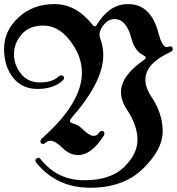

<svg xmlns="http://www.w3.org/2000/svg" viewBox="-85 -738 853 926"><path d="M361.8 -617.7Q367.2 -610.8 372.3 -610.8Q377.4 -610.8 381.8 -618.2Q441.9 -718.3 533.2 -718.3Q642.6 -718.3 678.7 -580.1Q696.8 -510.7 719.7 -510.7Q723.1 -510.7 727.5 -512.7Q731.9 -514.6 736.3 -514.6Q748 -514.6 748 -500Q748 -492.2 737.3 -487.3Q616.2 -432.1 616.2 -353.5Q616.2 -314.5 646 -270Q699.7 -189.9 699.7 -103.8Q699.7 -17.6 605.2 75Q510.7 167.5 350.6 167.5Q190.4 167.5 93.3 50.8Q85.9 42 85.9 36.6Q85.9 25.4 99.6 22.9Q105 22 112.8 31.7Q192.4 131.3 320.6 131.3Q448.7 131.3 513.4 67.9Q578.1 4.4 578.1 -64Q578.1 -132.3 526.9 -210Q498.5 -252.4 498.5 -293.5Q498.5 -372.6 609.9 -449.2Q617.7 -454.6 617.7 -460.2Q617.7 -465.8 606 -471.7Q564.5 -492.2 548.8 -552.7Q524.4 -646 467.3 -646Q431.2 -646 405.3 -604Q395 -587.4 395 -571.3Q395 -562 398.4 -552.7Q413.1 -513.7 413.1 -472.2Q413.1 -342.8 259.8 -169.4Q252.4 -161.1 252.4 -155.3Q252.4 -145.5 272.2 -140.9Q292 -136.2 316.9 -111.8Q346.7 -83 366.2 -83Q382.3 -83 390.1 -94.7Q397.9 -106.4 405.8 -106.4Q418.5 -106.4 418.5 -94.2Q418.5 -88.4 414.1 -81.5Q355.5 9.8 291.5 9.8Q251.5 9.8 216.1 -24.7Q180.7 -59.1 160.2 -59.1Q146 -59.1 137.5 -51.5Q128.9 -43.9 122.1 -43.9Q109.9 -43.9 109.9 -56.2Q109.9 -64 118.7 -71.8Q310.1 -241.7 310.1 -387.7Q310.1 -471.7 247.6 -548.3Q193.4 -614.7 124.5 -614.7Q55.7 -614.7 19 -571.8Q-17.6 -528.8 -17.6 -476.8Q-17.6 -424.8 15.9 -382.6Q49.3 -340.3 107.2 -340.3Q165 -340.3 195.3 -367.2Q203.6 -374.5 210 -374.5Q223.6 -374.5 223.6 -361.3Q223.6 -355 215.3 -347.7Q171.4 -309.1 96.2 -309.1Q21 -309.1 -22.2 -363.8Q-65.4 -418.5 -65.4 -503.7Q-65.4 -588.9 3.9 -653.6Q73.2 -718.3 178 -718.3Q282.7 -718.3 361.8 -617.7Z"/></svg>

Font: UnifrakturMaguntia
Style: Book
Weight: 400
Designer: j. 'mach' wust, Gerrit Ansmann, Georg Duffner, based on a font by Peter Wiegel, original typeface by Carl Albert Fahrenw
Version: Version 2017-03-19